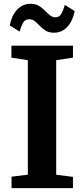

<svg xmlns="http://www.w3.org/2000/svg" viewBox="-20 -981 440 1001"><path d="M125.1 -70.4V-667.3L39.5 -680.5V-743H360.4V-680.5L273 -667.3V-70L360.4 -58.9V0H40.2V-59.9ZM261.9 -810.4Q235.6 -810.4 218.2 -821.1Q200.8 -831.7 187.9 -845.5Q175 -859.2 162.1 -869.9Q149.3 -880.6 132.1 -880.6Q110.3 -880.6 99.8 -861.5Q89.4 -842.4 82 -816.3L30.8 -848.7Q41.5 -901.8 70 -931.5Q98.6 -961.1 138.5 -961.1Q165 -961.1 182.5 -950.6Q200 -940.1 213.5 -926.3Q226.9 -912.5 239.8 -901.8Q252.6 -891.1 268.7 -890.7Q289.8 -890.4 300.3 -909.9Q310.8 -929.5 318.1 -955.6L369.3 -923.2Q358.6 -869.9 330.2 -840.1Q301.8 -810.4 261.9 -810.4Z"/></svg>

Font: Merriweather Light
Style: Regular
Weight: 300
Version: Version 2.100